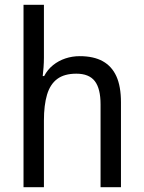

<svg xmlns="http://www.w3.org/2000/svg" viewBox="-20 -780 599 800"><path d="M163 -540Q163 -520 161.5 -500Q160 -480 158 -463H164Q178 -490 201 -508.5Q224 -527 252.5 -536.5Q281 -546 312 -546Q370 -546 408 -525Q446 -504 465 -462Q484 -420 484 -354V0H399V-345Q399 -411 375 -442Q351 -473 298 -473Q248 -473 218.5 -451Q189 -429 176 -385.5Q163 -342 163 -278V0H78V-760H163Z"/></svg>

Font: Noto Sans Khmer SemiCondensed
Style: Regular
Weight: 400
Width: 4
Designer: Danh Hong and the Monotype Design Team
Foundry: Monotype Imaging Inc.
Version: Version 2.004